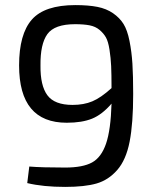

<svg xmlns="http://www.w3.org/2000/svg" viewBox="-20 -722 612 754"><path d="M87 -3 95 -68Q143 -64 236 -64Q305 -64 341.5 -84Q378 -104 396.5 -158Q415 -212 418 -315Q381 -272 341.5 -256Q302 -240 242 -240Q55 -240 55 -465Q55 -588 105 -645Q155 -702 276 -702Q327 -702 362.5 -695Q398 -688 424 -670Q450 -652 465 -628Q480 -604 488.5 -561.5Q497 -519 500 -472Q503 -425 503 -353Q503 -237 489 -165.5Q475 -94 440.5 -54.5Q406 -15 359.5 -1.5Q313 12 236 12Q149 12 87 -3ZM265 -310Q309 -310 342.5 -324Q376 -338 418 -376Q418 -430 416.5 -462.5Q415 -495 410 -527Q405 -559 396 -575Q387 -591 371 -604.5Q355 -618 332 -622.5Q309 -627 275 -627Q194 -627 166 -588Q138 -549 139 -465Q138 -386 166 -348Q194 -310 265 -310Z"/></svg>

Font: Exo 2.0
Style: Regular
Weight: 400
Designer: Natanael Gama
Version: Version 1.001;PS 001.001;hotconv 1.0.70;makeotf.lib2.5.58329